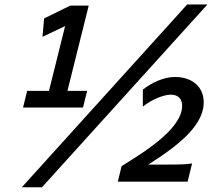

<svg xmlns="http://www.w3.org/2000/svg" viewBox="-20 -793 925 838"><path d="M264.2 -679.2 165.5 -632.3 172.4 -712.4 286.6 -768.6H367.2L274.4 -396.5H360.4L342.3 -323.7H80.6L98.6 -396.5H193.8ZM798.8 0H494.1L510.7 -67.9Q536.6 -84 566.2 -102.8Q595.7 -121.6 625.2 -142.6Q654.8 -163.6 681.6 -186.3Q708.5 -209 729.2 -232.9Q750 -256.8 762.5 -281.5Q774.9 -306.2 774.9 -331.1Q774.9 -341.3 772.2 -350.1Q769.5 -358.9 763.7 -365.5Q757.8 -372.1 748.3 -376Q738.8 -379.9 725.1 -379.9Q712.4 -379.9 697 -375.7Q681.6 -371.6 665 -364.5Q648.4 -357.4 632.6 -347.9Q616.7 -338.4 603.5 -327.6V-401.9Q616.7 -412.6 633.5 -422.6Q650.4 -432.6 668.7 -440.4Q687 -448.2 706.1 -452.6Q725.1 -457 742.7 -457Q771.5 -457 794.9 -449.2Q818.4 -441.4 834.7 -427Q851.1 -412.6 860.1 -392.1Q869.1 -371.6 869.1 -346.2Q869.1 -317.4 857.7 -290Q846.2 -262.7 826.9 -237.5Q807.6 -212.4 782.5 -189.2Q757.3 -166 730.5 -145.5Q703.6 -125 677 -107.2Q650.4 -89.4 627.4 -74.7H710Q732.9 -74.7 749 -75Q765.1 -75.2 777.3 -75.7Q789.6 -76.2 799.1 -77.1Q808.6 -78.1 818.4 -79.6ZM885.3 -773.4 163.1 24.4H75.2L796.9 -773.4Z"/></svg>

Font: Andika New Basic
Style: Bold Italic
Weight: 700
Italic angle: -14°
Designer: Victor Gaultney, Annie Olsen, Pablo Ugerman
Foundry: SIL International
Version: Version 5.500